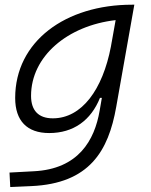

<svg xmlns="http://www.w3.org/2000/svg" viewBox="-20 -542 626 797"><path d="M22.5 234.4 110.4 230.5C351.1 219.7 430.2 85 462.4 -98.1L537.6 -522.5H528.3C251.5 -522.5 43 -370.1 43 -135.3C43 -40.5 92.3 10.3 184.1 10.3C285.2 10.3 357.4 -42.5 395 -135.7H402.8L393.6 -82.5C372.6 39.6 306.2 159.7 120.1 168.9L19.5 174.3ZM460 -458.5 443.8 -367.7V-368.2L440.4 -348.6C406.2 -170.4 319.8 -50.8 199.2 -50.8C140.1 -50.8 108.9 -83 108.9 -144C108.9 -308.1 260.3 -435.5 460 -458.5Z"/></svg>

Font: Cascadia Mono NF Light
Style: Italic
Weight: 300
Italic angle: -10°
Monospace: yes
Designer: Aaron Bell
Foundry: Saja Typeworks
Version: Version 2404.023